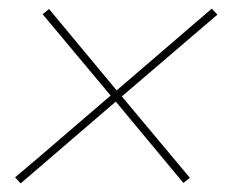

<svg xmlns="http://www.w3.org/2000/svg" viewBox="-20 -563 540 446"><path d="M28 -137 15 -151 67 -195 237 -341 79 -530 94 -542 251 -353 472 -543 485 -529 263 -339 421 -150 406 -138 249 -327Z"/></svg>

Font: Iosevka SS04 Thin Oblique
Style: Regular
Weight: 100
Italic angle: -9°
Monospace: yes
Designer: Belleve Invis
Foundry: Belleve Invis
Version: Version 19.0.0; ttfautohint (v1.8.4)